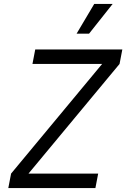

<svg xmlns="http://www.w3.org/2000/svg" viewBox="-20 -950 638 970"><path d="M22 0H462L476 -73H124L584 -627L598 -700H158L144 -627H496L36 -73ZM367 -780H430L549 -930H456Z"/></svg>

Font: Uncut Sans
Style: Italic
Weight: 400
Italic angle: -11°
Designer: Kasper Nordkvist
Foundry: UNCUT.wtf
Version: Version 1.304;Glyphs 3.2 (3246)